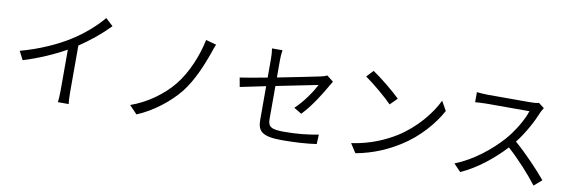

<svg xmlns="http://www.w3.org/2000/svg" viewBox="-56 -1232 5092 1713"><g transform="rotate(10 2490.0 -376.0)"><path d="M86 -361 126 -283C265 -326 402 -386 507 -446V-76C507 -38 504 12 501 31H599C595 11 593 -38 593 -76V-498C695 -566 787 -642 863 -721L796 -783C727 -700 627 -613 523 -548C412 -478 259 -408 86 -361Z M1802 -719 1707 -745C1678 -601 1611 -437 1518 -321C1427 -208 1289 -108 1140 -56L1210 17C1353 -42 1496 -153 1587 -268C1671 -376 1731 -523 1770 -632C1778 -657 1790 -693 1802 -719Z M2306 -129C2306 -30 2340 18 2526 18C2651 18 2751 11 2840 -2L2844 -88C2744 -69 2648 -59 2532 -59C2413 -59 2387 -81 2387 -150V-448C2564 -484 2748 -521 2765 -524C2735 -464 2662 -354 2587 -286L2657 -244C2737 -327 2816 -452 2862 -535C2869 -548 2879 -565 2886 -575L2827 -621C2815 -614 2796 -608 2774 -603C2732 -594 2557 -558 2387 -525V-681C2387 -710 2389 -744 2394 -773H2299C2304 -744 2306 -711 2306 -681V-510C2200 -490 2105 -473 2060 -467L2075 -384C2116 -393 2205 -411 2306 -432Z M3227 -733 3170 -672C3244 -622 3369 -515 3419 -463L3482 -526C3426 -582 3298 -686 3227 -733ZM3141 -63 3194 19C3361 -12 3487 -73 3587 -136C3738 -231 3855 -367 3923 -492L3875 -577C3817 -454 3695 -306 3541 -209C3446 -150 3316 -89 3141 -63Z M4780 -669 4729 -708C4713 -703 4687 -700 4654 -700H4268C4238 -700 4181 -704 4167 -706V-615C4178 -616 4233 -620 4268 -620H4658C4633 -537 4560 -419 4492 -342C4389 -227 4241 -108 4080 -45L4144 22C4292 -45 4427 -155 4534 -270C4636 -179 4742 -61 4809 27L4879 -33C4814 -112 4692 -242 4587 -332C4658 -422 4721 -539 4755 -625C4761 -639 4774 -661 4780 -669Z"/></g></svg>

Font: Source Han Sans TC
Style: Regular
Weight: 400
Designer: Ryoko NISHIZUKA 西塚涼子 (kana, bopomofo & ideographs); Paul D. Hunt (Latin, Greek & Cyrillic); Sandoll Communications 산돌커뮤니
Foundry: Adobe
Version: Version 2.002;hotconv 1.0.116;makeotfexe 2.5.65601